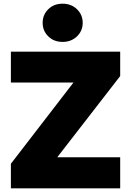

<svg xmlns="http://www.w3.org/2000/svg" viewBox="-20 -1020 711 1040"><path d="M211 -896Q211 -940 241.5 -970Q272 -1000 319 -1000Q366 -1000 397 -970Q428 -940 428 -896Q428 -853 397 -823Q366 -793 319 -793Q272 -793 241.5 -823Q211 -853 211 -896ZM631 0H39V-133L378 -573H39V-740H631V-608L290 -168H631Z"/></svg>

Font: Be Vietnam Black
Style: Regular
Weight: 900
Designer: Lam Bao; Tony Le; Vietanh Nguyen
Foundry: Yellow Type Foundry
Version: Version 5.000